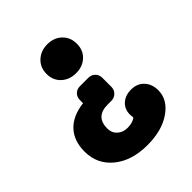

<svg xmlns="http://www.w3.org/2000/svg" viewBox="-199 -606 972 972"><g transform="rotate(-45 287.5 -120.0)"><path d="M375.5 -301.5Q345 -273 298 -273Q251 -273 220 -301.5Q189 -330 189 -376Q189 -422 220 -451Q251 -480 298 -480Q345 -480 375.5 -451Q406 -422 406 -376Q406 -330 375.5 -301.5ZM436 -18Q479 -18 505 10Q531 38 531 82Q531 149 465.5 194.5Q400 240 296 240Q184 240 115.5 184Q47 128 47 38Q47 -39 90 -85Q133 -131 215 -141V-163Q215 -185 229 -199Q243 -213 264 -213H325Q346 -213 360.5 -199Q375 -185 375 -163V-98Q375 -77 360.5 -62.5Q346 -48 325 -48H298Q211 -48 211 37Q211 68 232.5 87.5Q254 107 286 107Q324 107 344 90Q342 76 342 68Q342 29 368 5.5Q394 -18 436 -18Z"/></g></svg>

Font: Solway ExtraBold
Style: Regular
Weight: 800
Designer: Mariya V. Pigoulevskaya
Foundry: The Northern Block Ltd.
Version: Version 1.000;hotconv 1.0.109;makeotfexe 2.5.65596